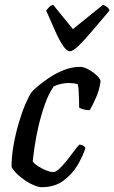

<svg xmlns="http://www.w3.org/2000/svg" viewBox="-20 -778 475 798"><path d="M153 0Q141 0 123.5 -7Q106 -14 87.5 -26Q69 -38 53 -53Q37 -68 28 -84Q28 -128 36.5 -175.5Q45 -223 58 -267Q71 -311 85.5 -345Q100 -379 112 -396Q122 -407 142.5 -424Q163 -441 190 -458.5Q217 -476 248.5 -488Q280 -500 313 -500Q329 -500 348.5 -489Q368 -478 382.5 -464Q397 -450 398 -441Q394 -407 379.5 -373.5Q365 -340 353 -320Q338 -320 326 -323.5Q314 -327 309 -331Q309 -340 308.5 -359.5Q308 -379 307 -399Q306 -419 303 -428Q293 -431 283 -432Q273 -433 265 -433Q250 -433 234 -429.5Q218 -426 203 -419Q181 -386 165.5 -341.5Q150 -297 139.5 -251Q129 -205 123.5 -166.5Q118 -128 116 -107Q123 -97 138.5 -87Q154 -77 171.5 -70Q189 -63 202 -63Q212 -63 227 -77Q242 -91 257.5 -110.5Q273 -130 287 -149Q301 -168 310 -177Q319 -177 326 -172.5Q333 -168 335 -163Q325 -130 302.5 -92Q280 -54 243.5 -27Q207 0 153 0ZM270 -565Q258 -565 243 -586.5Q228 -608 210.5 -646.5Q193 -685 172 -734Q178 -742 184 -748.5Q190 -755 201 -758L283 -657L408 -758Q419 -754 426.5 -747.5Q434 -741 435 -734Q394 -686 361.5 -647.5Q329 -609 306 -587Q283 -565 270 -565Z"/></svg>

Font: Texturina Medium 12pt Medium
Style: Italic
Weight: 500
Italic angle: -11°
Version: Version 1.002